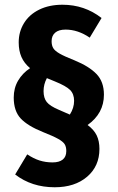

<svg xmlns="http://www.w3.org/2000/svg" viewBox="-20 -709 497 811"><path d="M400 -80Q400 -7 348 37.5Q296 82 211 82Q114 82 44 28L95 -57Q122 -39 147.5 -31Q173 -23 202 -23Q230 -23 245 -35Q260 -47 260 -71Q260 -89 253 -100Q246 -111 225.5 -122.5Q205 -134 162 -151Q97 -177 67.5 -208.5Q38 -240 38 -297Q38 -337 56.5 -368.5Q75 -400 107 -421Q82 -442 70.5 -468.5Q59 -495 59 -530Q59 -575 81.5 -611.5Q104 -648 146 -668.5Q188 -689 244 -689Q337 -689 409 -633L359 -550Q309 -584 257 -584Q228 -584 213 -571Q198 -558 198 -535Q198 -517 205 -505.5Q212 -494 232 -482.5Q252 -471 295 -454Q356 -429 387.5 -396.5Q419 -364 419 -309Q419 -230 350 -181Q377 -161 388.5 -137Q400 -113 400 -80ZM275 -225Q293 -253 293 -283Q293 -312 276 -329Q259 -346 212 -365L178 -379Q164 -353 164 -324Q164 -295 177.5 -278Q191 -261 229 -245Z"/></svg>

Font: Fira Sans Extra Condensed
Style: Bold
Weight: 700
Width: 1
Designer: Carrois Corporate & Edenspiekermann AG
Foundry: Carrois Corporate GbR & Edenspiekermann AG
Version: Version 4.203